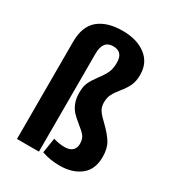

<svg xmlns="http://www.w3.org/2000/svg" viewBox="-158 -727 754 829"><g transform="rotate(30 219.0 -312.5)"><path d="M219.7 -405.3Q200.2 -378.9 190.9 -359.4Q181.6 -339.8 181.6 -308.6Q181.6 -277.3 190.9 -255.4Q200.2 -233.4 212.9 -220.2Q225.6 -207 247.1 -189.5Q272.5 -169.9 283.7 -155.8Q294.9 -141.6 294.9 -117.2Q294.9 -95.7 281.7 -84Q268.6 -72.3 242.2 -72.3Q217.8 -72.3 187.5 -81.1L175.8 -6.8Q216.8 7.8 265.6 7.8Q328.1 7.8 368.2 -23.4Q408.2 -54.7 408.2 -117.2Q408.2 -160.2 391.6 -187Q375 -213.9 342.8 -245.1Q318.4 -267.6 306.6 -284.2Q294.9 -300.8 294.9 -324.2Q294.9 -348.6 303.7 -365.7Q312.5 -382.8 330.1 -404.3Q350.6 -429.7 360.8 -451.2Q371.1 -472.7 371.1 -505.9Q371.1 -565.4 327.1 -599.1Q283.2 -632.8 211.9 -632.8Q134.8 -632.8 91.8 -597.2Q48.8 -561.5 48.8 -484.4V0H158.2V-488.3Q158.2 -554.7 209 -554.7Q257.8 -554.7 257.8 -501Q257.8 -470.7 248.5 -450.7Q239.3 -430.7 219.7 -405.3Z"/></g></svg>

Font: Sudo
Style: Bold
Weight: 700
Monospace: yes
Designer: Jens Kutilek
Foundry: Jens Kutilek
Version: Version 0.040